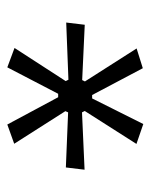

<svg xmlns="http://www.w3.org/2000/svg" viewBox="39 -802 427 546"><g transform="rotate(-90 253.0 -528.5)"><path d="M210.9 -501.5 207 -509.3 43.9 -502 50.3 -555.2 207 -548.8 210.4 -556.6 117.7 -702.1 172.4 -721.7 250 -577.1H259.8L335 -721.7L390.1 -701.2L295.9 -555.7L299.8 -547.9L462.4 -554.2L456.1 -501.5L298.8 -508.8L294.9 -501L388.7 -354L332.5 -336.4L256.3 -480.5H246.6L173.8 -335L117.2 -354.5Z"/></g></svg>

Font: Proza Libre
Style: Light
Weight: 300
Designer: Jasper de Waard
Foundry: Jasper de Waard
Version: Version 1.000; ttfautohint (v1.4.1.8-43bc)